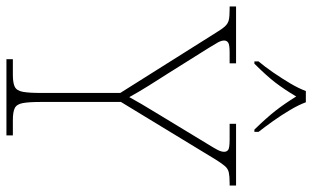

<svg xmlns="http://www.w3.org/2000/svg" viewBox="-218 -764 971 597"><g transform="rotate(90 267.5 -465.5)"><path d="M153 0V-20H202Q227 -20 239 -26Q251 -32 254.5 -51Q258 -70 258 -108V-354L71 -651Q59 -671 50.5 -680Q42 -689 31 -691.5Q20 -694 -2 -694H-11V-714H166V-694H133Q108 -694 101.5 -689.5Q95 -685 95 -677Q95 -668 101.5 -656.5Q108 -645 118 -629L197 -503Q217 -472 236 -441.5Q255 -411 271 -382Q279 -397 292.5 -420Q306 -443 325 -474L419 -629Q429 -645 435 -656.5Q441 -668 441 -677Q441 -685 435 -689.5Q429 -694 403 -694H354V-714H546V-694H538Q517 -694 505.5 -691.5Q494 -689 486 -680Q478 -671 466 -652L286 -356V-108Q286 -70 289.5 -51Q293 -32 305 -26Q317 -20 342 -20H390V0ZM160 -784Q176 -803 194 -829Q212 -855 228 -882Q244 -909 252 -931H287Q295 -909 311 -882Q327 -855 345.5 -829Q364 -803 379 -784V-771H372Q335 -809 313.5 -836.5Q292 -864 269 -901Q247 -864 226 -836.5Q205 -809 167 -771H160Z"/></g></svg>

Font: Noto Serif Devanagari Thin
Style: Regular
Weight: 100
Designer: Universal Thirst, Indian Type Foundry and the Monotype Design Team
Foundry: Monotype Imaging Inc.
Version: Version 2.004; ttfautohint (v1.8.4.7-5d5b)